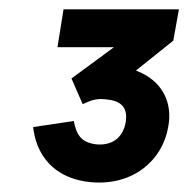

<svg xmlns="http://www.w3.org/2000/svg" viewBox="-20 -720 403 411"><path d="M175 -330C265 -322 328 -377 340 -448C350 -499 329 -547 271 -569L351 -633L363 -700H116L103 -619H224L133 -552L157 -497C176 -506 188 -510 209 -507C241 -504 254 -488 249 -458C243 -425 220 -408 186 -411C160 -414 146 -426 140 -452L138 -461L51 -448L52 -440C62 -377 106 -336 175 -330Z"/></svg>

Font: Fixel Display 20240404 SemiBold
Style: Italic
Weight: 600
Italic angle: -10°
Designer: AlfaBravo + MacPaw
Foundry: Kyrylo Tkachov, Marchela Mozhyna, Serhii Makarenko, Maria Weinstein, Zakhar Kryvoshyya
Version: Version 1.211;Glyphs 3.2 (3225)